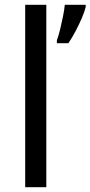

<svg xmlns="http://www.w3.org/2000/svg" viewBox="-20 -780 377 800"><path d="M173 0H85V-760H173ZM337 -751Q333 -733 321.5 -706Q310 -679 295 -650.5Q280 -622 265 -600H217V-612Q224 -631 230.5 -657.5Q237 -684 242.5 -711.5Q248 -739 250 -760H337Z"/></svg>

Font: Noto Sans Mende Kikakui
Style: Regular
Weight: 400
Designer: Monotype Design Team
Foundry: Monotype Imaging Inc.
Version: Version 2.003; ttfautohint (v1.8.4.7-5d5b)